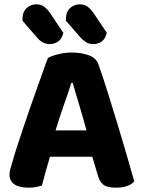

<svg xmlns="http://www.w3.org/2000/svg" viewBox="-20 -858 660 888"><path d="M407 -133H211Q200 -97 190.5 -62Q181 -27 174 0Q161 4 147 7Q133 10 113 10Q69 10 46.5 -5.5Q24 -21 24 -50Q24 -64 28 -77Q32 -90 37 -107Q44 -134 57 -174Q70 -214 85.5 -260.5Q101 -307 118 -356Q135 -405 151 -449.5Q167 -494 180 -531Q193 -568 202 -590Q217 -599 248.5 -607Q280 -615 311 -615Q356 -615 390.5 -602.5Q425 -590 435 -561Q454 -508 476 -438Q498 -368 520.5 -294Q543 -220 564 -148Q585 -76 601 -19Q590 -6 568.5 2Q547 10 517 10Q474 10 456.5 -5Q439 -20 431 -52ZM310 -475Q296 -430 275.5 -372.5Q255 -315 237 -255H380Q363 -318 345.5 -375.5Q328 -433 316 -475ZM84 -762V-769Q84 -803 103 -820.5Q122 -838 148 -838Q169 -838 184 -827Q199 -816 212 -797L273 -706Q266 -677 248.5 -665.5Q231 -654 210 -654Q192 -654 176.5 -663Q161 -672 150 -686ZM285 -762V-769Q285 -803 304 -820.5Q323 -838 349 -838Q370 -838 385 -827Q400 -816 413 -797L474 -706Q467 -677 449.5 -665.5Q432 -654 411 -654Q391 -654 377 -663.5Q363 -673 351 -686Z"/></svg>

Font: Baloo Tammudu 2
Style: Bold
Weight: 700
Designer: Maithili Shingre, Omkar Shende and Ek Type
Foundry: Ek Type
Version: Version 1.640;hotconv 1.0.111;makeotfexe 2.5.65597; ttfautoh